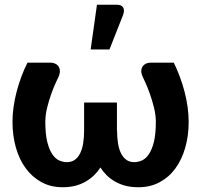

<svg xmlns="http://www.w3.org/2000/svg" viewBox="-20 -779 845 807"><path d="M710.5 -515.5Q724.5 -487 736 -456Q747.5 -425 755.8 -393.2Q764 -361.5 768.5 -329.5Q773 -297.5 773 -267Q773 -208.5 758.5 -158Q744 -107.5 717 -70.8Q690 -34 650.8 -13Q611.5 8 562 8Q532 8 507.8 1.8Q483.5 -4.5 463.8 -15.8Q444 -27 428.8 -42Q413.5 -57 402 -75Q390.5 -57 375 -42Q359.5 -27 340 -15.8Q320.5 -4.5 296.5 1.8Q272.5 8 243.5 8Q194 8 155 -13Q116 -34 88.8 -70.8Q61.5 -107.5 47 -158Q32.5 -208.5 32.5 -267Q32.5 -297.5 37 -329.5Q41.5 -361.5 49.8 -393.2Q58 -425 69.5 -456Q81 -487 95.5 -515.5H194.5Q201.5 -515.5 209.8 -512.5Q218 -509.5 224 -502.5Q230 -495.5 231.5 -484.2Q233 -473 226.5 -457Q224 -451.5 214.8 -432Q205.5 -412.5 195.8 -385.2Q186 -358 178.2 -326.8Q170.5 -295.5 170.5 -267Q170.5 -215 178.8 -182.2Q187 -149.5 200 -130.5Q213 -111.5 229 -104.5Q245 -97.5 261 -97.5Q281 -97.5 294.8 -107.5Q308.5 -117.5 317.2 -135.5Q326 -153.5 329.8 -178Q333.5 -202.5 333.5 -231.5V-348H471.5V-231.5H472Q472 -202.5 475.8 -178Q479.5 -153.5 488.2 -135.5Q497 -117.5 510.8 -107.5Q524.5 -97.5 544.5 -97.5Q560 -97.5 576.2 -104.5Q592.5 -111.5 605.5 -130.5Q618.5 -149.5 626.8 -182.2Q635 -215 635 -267Q635 -295.5 627.2 -326.8Q619.5 -358 609.8 -385.2Q600 -412.5 591 -432Q582 -451.5 579.5 -457Q572.5 -473 574 -484.2Q575.5 -495.5 581.5 -502.5Q587.5 -509.5 595.8 -512.5Q604 -515.5 611 -515.5ZM361 -571 387.5 -759H472Q491 -759 497.8 -747.2Q504.5 -735.5 497.5 -716.5L440 -571Z"/></svg>

Font: Lato 2
Style: Regular
Weight: 800
Designer: Lukasz Dziedzic with Adam Twardoch and Botio Nikoltchev
Foundry: tyPoland Lukasz Dziedzic
Version: Version 2.015; 2015-08-06; http://www.latofonts.com/